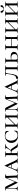

<svg xmlns="http://www.w3.org/2000/svg" viewBox="3202 -3882 691 7136"><g transform="rotate(-90 3548.0 -313.5)"><path d="M111 -446 131 -443 122 -114Q121 -59 136.5 -35.5Q152 -12 190 -12Q193 -12 193 -6Q193 0 190 0Q168 0 156 -1L111 -2L67 -1Q54 0 30 0Q28 0 28 -6Q28 -12 30 -12Q67 -12 83.5 -35.5Q100 -59 102 -114ZM658 0Q630 0 614 -1L555 -2L487 -1Q470 0 440 0Q438 0 438 -6Q438 -12 440 -12Q474 -12 490.5 -17.5Q507 -23 512.5 -37Q518 -51 517 -81L502 -437L523 -456L336 -7Q334 -3 329 -3Q323 -3 321 -7L129 -385Q93 -456 36 -456Q34 -456 34 -462Q34 -468 36 -468L100 -467L152 -468Q165 -468 173.5 -458.5Q182 -449 199 -416L361 -96L328 -35L497 -443Q501 -454 510 -461Q519 -468 528 -468L583 -467L653 -468Q655 -468 655 -462Q655 -456 653 -456Q611 -456 593.5 -442.5Q576 -429 578 -389L591 -81Q593 -50 598 -36Q603 -22 616 -17Q629 -12 658 -12Q660 -12 660 -6Q660 0 658 0Z M873 -245H1056L1063 -225H858ZM1243 0Q1223 0 1183 -2Q1143 -4 1125 -4Q1109 -4 1079 -2Q1051 0 1037 0Q1033 0 1033 -6Q1033 -12 1037 -12Q1062 -12 1073.5 -18.5Q1085 -25 1085 -39Q1085 -54 1071 -84L927 -395L959 -434L832 -123Q815 -81 815 -59Q815 -34 832.5 -23Q850 -12 887 -12Q892 -12 892 -6Q892 0 887 0Q873 0 847 -2Q819 -4 795 -4Q770 -4 736 -2Q706 0 687 0Q682 0 682 -6Q682 -12 687 -12Q718 -12 736.5 -20.5Q755 -29 770.5 -54Q786 -79 808 -132L954 -483Q956 -487 960 -487Q964 -487 966 -483L1126 -137Q1152 -82 1168 -56.5Q1184 -31 1200.5 -21.5Q1217 -12 1243 -12Q1248 -12 1248 -6Q1248 0 1243 0Z M1589 -99 1576 -121Q1544 -177 1528.5 -198.5Q1513 -220 1495.5 -228.5Q1478 -237 1447 -237Q1437 -237 1403 -235L1402 -253Q1428 -255 1438 -255Q1496 -259 1508 -259Q1541 -259 1560 -250Q1579 -241 1595.5 -219Q1612 -197 1645 -141Q1691 -67 1721 -40.5Q1751 -14 1792 -12Q1794 -12 1794 -6Q1794 0 1792 0H1677Q1661 0 1653 -5Q1645 -10 1633.5 -27.5Q1622 -45 1589 -99ZM1278 -12Q1310 -12 1325 -17Q1340 -22 1345.5 -36.5Q1351 -51 1351 -81V-387Q1351 -417 1345.5 -431Q1340 -445 1325.5 -450.5Q1311 -456 1280 -456Q1277 -456 1277 -462Q1277 -468 1280 -468L1325 -467Q1363 -465 1387 -465Q1411 -465 1451 -467L1495 -468Q1498 -468 1498 -462Q1498 -456 1495 -456Q1464 -456 1449.5 -450Q1435 -444 1429.5 -429.5Q1424 -415 1424 -385V-81Q1424 -51 1429 -36.5Q1434 -22 1448.5 -17Q1463 -12 1495 -12Q1498 -12 1498 -6Q1498 0 1495 0Q1466 0 1450 -1L1387 -2L1325 -1Q1308 0 1278 0Q1276 0 1276 -6Q1276 -12 1278 -12ZM1506 -246 1579 -351Q1615 -405 1615 -429Q1615 -456 1571 -456Q1568 -456 1568 -462Q1568 -468 1571 -468L1612 -467Q1648 -465 1682 -465Q1705 -465 1737 -467L1768 -468Q1771 -468 1771 -462Q1771 -456 1768 -456Q1724 -456 1684 -429Q1644 -402 1605 -349L1524 -239Z M2232 -451Q2239 -448 2241 -445Q2243 -442 2244 -434L2252 -331Q2252 -328 2246.5 -327Q2241 -326 2240 -330Q2193 -463 2062 -463Q2011 -463 1972 -436Q1933 -409 1911.5 -360.5Q1890 -312 1890 -251Q1890 -189 1912 -132.5Q1934 -76 1978.5 -40Q2023 -4 2087 -4Q2145 -4 2185.5 -37Q2226 -70 2250 -140Q2251 -144 2256 -143Q2261 -142 2261 -139L2250 -33Q2249 -25 2247 -22Q2245 -19 2236 -15Q2159 12 2076 12Q1981 12 1919.5 -26Q1858 -64 1831 -121Q1804 -178 1804 -236Q1804 -305 1840 -360.5Q1876 -416 1939.5 -448Q2003 -480 2080 -480Q2118 -480 2161.5 -472.5Q2205 -465 2232 -451Z M2681 -456Q2678 -456 2678 -462Q2678 -468 2681 -468L2726 -467Q2764 -465 2790 -465Q2813 -465 2851 -467L2898 -468Q2900 -468 2900 -462Q2900 -456 2898 -456Q2866 -456 2851 -450.5Q2836 -445 2830.5 -431Q2825 -417 2825 -387V-81Q2825 -51 2830.5 -36.5Q2836 -22 2851 -17Q2866 -12 2898 -12Q2900 -12 2900 -6Q2900 0 2898 0Q2868 0 2851 -1L2790 -2L2726 -1Q2710 0 2681 0Q2678 0 2678 -6Q2678 -12 2681 -12Q2713 -12 2727.5 -17Q2742 -22 2747 -36.5Q2752 -51 2752 -81V-385Q2752 -415 2747 -429.5Q2742 -444 2727 -450Q2712 -456 2681 -456ZM2438 -69 2785 -416 2801 -400 2453 -53ZM2341 -456Q2338 -456 2338 -462Q2338 -468 2341 -468L2386 -467Q2424 -465 2448 -465Q2472 -465 2512 -467L2556 -468Q2559 -468 2559 -462Q2559 -456 2556 -456Q2525 -456 2510.5 -450Q2496 -444 2490.5 -429.5Q2485 -415 2485 -385V-81Q2485 -51 2490 -36.5Q2495 -22 2509.5 -17Q2524 -12 2556 -12Q2559 -12 2559 -6Q2559 0 2556 0Q2527 0 2511 -1L2448 -2L2386 -1Q2369 0 2339 0Q2337 0 2337 -6Q2337 -12 2339 -12Q2371 -12 2386 -17Q2401 -22 2406.5 -36.5Q2412 -51 2412 -81V-387Q2412 -417 2406.5 -431Q2401 -445 2386.5 -450.5Q2372 -456 2341 -456Z M3042 -446 3062 -443 3053 -114Q3052 -59 3067.5 -35.5Q3083 -12 3121 -12Q3124 -12 3124 -6Q3124 0 3121 0Q3099 0 3087 -1L3042 -2L2998 -1Q2985 0 2961 0Q2959 0 2959 -6Q2959 -12 2961 -12Q2998 -12 3014.5 -35.5Q3031 -59 3033 -114ZM3589 0Q3561 0 3545 -1L3486 -2L3418 -1Q3401 0 3371 0Q3369 0 3369 -6Q3369 -12 3371 -12Q3405 -12 3421.5 -17.5Q3438 -23 3443.5 -37Q3449 -51 3448 -81L3433 -437L3454 -456L3267 -7Q3265 -3 3260 -3Q3254 -3 3252 -7L3060 -385Q3024 -456 2967 -456Q2965 -456 2965 -462Q2965 -468 2967 -468L3031 -467L3083 -468Q3096 -468 3104.5 -458.5Q3113 -449 3130 -416L3292 -96L3259 -35L3428 -443Q3432 -454 3441 -461Q3450 -468 3459 -468L3514 -467L3584 -468Q3586 -468 3586 -462Q3586 -456 3584 -456Q3542 -456 3524.5 -442.5Q3507 -429 3509 -389L3522 -81Q3524 -50 3529 -36Q3534 -22 3547 -17Q3560 -12 3589 -12Q3591 -12 3591 -6Q3591 0 3589 0Z M3804 -245H3987L3994 -225H3789ZM4174 0Q4154 0 4114 -2Q4074 -4 4056 -4Q4040 -4 4010 -2Q3982 0 3968 0Q3964 0 3964 -6Q3964 -12 3968 -12Q3993 -12 4004.5 -18.5Q4016 -25 4016 -39Q4016 -54 4002 -84L3858 -395L3890 -434L3763 -123Q3746 -81 3746 -59Q3746 -34 3763.5 -23Q3781 -12 3818 -12Q3823 -12 3823 -6Q3823 0 3818 0Q3804 0 3778 -2Q3750 -4 3726 -4Q3701 -4 3667 -2Q3637 0 3618 0Q3613 0 3613 -6Q3613 -12 3618 -12Q3649 -12 3667.5 -20.5Q3686 -29 3701.5 -54Q3717 -79 3739 -132L3885 -483Q3887 -487 3891 -487Q3895 -487 3897 -483L4057 -137Q4083 -82 4099 -56.5Q4115 -31 4131.5 -21.5Q4148 -12 4174 -12Q4179 -12 4179 -6Q4179 0 4174 0Z M4390 -389Q4377 -270 4363 -192.5Q4349 -115 4316 -53Q4283 9 4227 9Q4206 9 4194.5 -0.5Q4183 -10 4183 -28Q4183 -47 4196 -56Q4209 -65 4229 -65Q4288 -65 4319.5 -144Q4351 -223 4365 -370Q4367 -392 4367 -399Q4367 -433 4351.5 -444.5Q4336 -456 4294 -456Q4292 -456 4292 -462Q4292 -468 4294 -468H4688Q4691 -468 4691 -462Q4691 -456 4688 -456Q4657 -456 4642 -450.5Q4627 -445 4621.5 -431Q4616 -417 4616 -387V-81Q4616 -51 4621.5 -36.5Q4627 -22 4641.5 -17Q4656 -12 4688 -12Q4691 -12 4691 -6Q4691 0 4688 0Q4659 0 4643 -1L4580 -2L4516 -1Q4500 0 4472 0Q4469 0 4469 -6Q4469 -12 4472 -12Q4504 -12 4518.5 -17Q4533 -22 4538 -36.5Q4543 -51 4543 -81V-385Q4543 -412 4538.5 -425Q4534 -438 4520.5 -443.5Q4507 -449 4479 -449H4456Q4427 -449 4415 -445Q4403 -441 4398 -429Q4393 -417 4390 -389Z M4980 -12Q5109 -12 5109 -121Q5109 -181 5071.5 -212Q5034 -243 4962 -243Q4919 -243 4866 -232L4862 -248Q4955 -263 5008 -263Q5188 -263 5188 -142Q5188 -99 5164 -66Q5140 -33 5097 -14.5Q5054 4 4999 4Q4971 4 4935 1Q4921 0 4902 -1Q4883 -2 4861 -2L4800 -1Q4783 0 4753 0Q4751 0 4751 -6Q4751 -12 4753 -12Q4786 -12 4801 -17Q4816 -22 4821 -36.5Q4826 -51 4826 -81V-387Q4826 -417 4820.5 -431Q4815 -445 4800.5 -450.5Q4786 -456 4755 -456Q4752 -456 4752 -462Q4752 -468 4755 -468L4800 -467Q4838 -465 4862 -465Q4886 -465 4926 -467L4970 -468Q4973 -468 4973 -462Q4973 -456 4970 -456Q4939 -456 4924.5 -450Q4910 -444 4904.5 -429.5Q4899 -415 4899 -385V-81Q4899 -43 4915.5 -27.5Q4932 -12 4980 -12Z M5596 -456Q5593 -456 5593 -462Q5593 -468 5596 -468L5641 -467Q5679 -465 5705 -465Q5728 -465 5766 -467L5813 -468Q5815 -468 5815 -462Q5815 -456 5813 -456Q5781 -456 5766 -450.5Q5751 -445 5745.5 -431Q5740 -417 5740 -387V-81Q5740 -51 5745.5 -36.5Q5751 -22 5766 -17Q5781 -12 5813 -12Q5815 -12 5815 -6Q5815 0 5813 0Q5783 0 5766 -1L5705 -2L5641 -1Q5625 0 5596 0Q5593 0 5593 -6Q5593 -12 5596 -12Q5628 -12 5642.5 -17Q5657 -22 5662 -36.5Q5667 -51 5667 -81V-385Q5667 -415 5662 -429.5Q5657 -444 5642 -450Q5627 -456 5596 -456ZM5361 -246H5700V-226H5361ZM5256 -456Q5253 -456 5253 -462Q5253 -468 5256 -468L5301 -467Q5339 -465 5363 -465Q5387 -465 5427 -467L5471 -468Q5474 -468 5474 -462Q5474 -456 5471 -456Q5440 -456 5425.5 -450Q5411 -444 5405.5 -429.5Q5400 -415 5400 -385V-81Q5400 -51 5405 -36.5Q5410 -22 5424.5 -17Q5439 -12 5471 -12Q5474 -12 5474 -6Q5474 0 5471 0Q5442 0 5426 -1L5363 -2L5301 -1Q5284 0 5254 0Q5252 0 5252 -6Q5252 -12 5254 -12Q5286 -12 5301 -17Q5316 -22 5321.5 -36.5Q5327 -51 5327 -81V-387Q5327 -417 5321.5 -431Q5316 -445 5301.5 -450.5Q5287 -456 5256 -456Z M6221 -456Q6218 -456 6218 -462Q6218 -468 6221 -468L6266 -467Q6304 -465 6330 -465Q6353 -465 6391 -467L6438 -468Q6440 -468 6440 -462Q6440 -456 6438 -456Q6406 -456 6391 -450.5Q6376 -445 6370.5 -431Q6365 -417 6365 -387V-81Q6365 -51 6370.5 -36.5Q6376 -22 6391 -17Q6406 -12 6438 -12Q6440 -12 6440 -6Q6440 0 6438 0Q6408 0 6391 -1L6330 -2L6266 -1Q6250 0 6221 0Q6218 0 6218 -6Q6218 -12 6221 -12Q6253 -12 6267.5 -17Q6282 -22 6287 -36.5Q6292 -51 6292 -81V-385Q6292 -415 6287 -429.5Q6282 -444 6267 -450Q6252 -456 6221 -456ZM5978 -69 6325 -416 6341 -400 5993 -53ZM5881 -456Q5878 -456 5878 -462Q5878 -468 5881 -468L5926 -467Q5964 -465 5988 -465Q6012 -465 6052 -467L6096 -468Q6099 -468 6099 -462Q6099 -456 6096 -456Q6065 -456 6050.5 -450Q6036 -444 6030.5 -429.5Q6025 -415 6025 -385V-81Q6025 -51 6030 -36.5Q6035 -22 6049.5 -17Q6064 -12 6096 -12Q6099 -12 6099 -6Q6099 0 6096 0Q6067 0 6051 -1L5988 -2L5926 -1Q5909 0 5879 0Q5877 0 5877 -6Q5877 -12 5879 -12Q5911 -12 5926 -17Q5941 -22 5946.5 -36.5Q5952 -51 5952 -81V-387Q5952 -417 5946.5 -431Q5941 -445 5926.5 -450.5Q5912 -456 5881 -456Z M6846 -456Q6843 -456 6843 -462Q6843 -468 6846 -468L6891 -467Q6929 -465 6955 -465Q6978 -465 7016 -467L7063 -468Q7065 -468 7065 -462Q7065 -456 7063 -456Q7031 -456 7016 -450.5Q7001 -445 6995.5 -431Q6990 -417 6990 -387V-81Q6990 -51 6995.5 -36.5Q7001 -22 7016 -17Q7031 -12 7063 -12Q7065 -12 7065 -6Q7065 0 7063 0Q7033 0 7016 -1L6955 -2L6891 -1Q6875 0 6846 0Q6843 0 6843 -6Q6843 -12 6846 -12Q6878 -12 6892.5 -17Q6907 -22 6912 -36.5Q6917 -51 6917 -81V-385Q6917 -415 6912 -429.5Q6907 -444 6892 -450Q6877 -456 6846 -456ZM6603 -69 6950 -416 6966 -400 6618 -53ZM6506 -456Q6503 -456 6503 -462Q6503 -468 6506 -468L6551 -467Q6589 -465 6613 -465Q6637 -465 6677 -467L6721 -468Q6724 -468 6724 -462Q6724 -456 6721 -456Q6690 -456 6675.5 -450Q6661 -444 6655.5 -429.5Q6650 -415 6650 -385V-81Q6650 -51 6655 -36.5Q6660 -22 6674.5 -17Q6689 -12 6721 -12Q6724 -12 6724 -6Q6724 0 6721 0Q6692 0 6676 -1L6613 -2L6551 -1Q6534 0 6504 0Q6502 0 6502 -6Q6502 -12 6504 -12Q6536 -12 6551 -17Q6566 -22 6571.5 -36.5Q6577 -51 6577 -81V-387Q6577 -417 6571.5 -431Q6566 -445 6551.5 -450.5Q6537 -456 6506 -456ZM6850 -589Q6857 -614 6865.5 -626.5Q6874 -639 6893 -639Q6909 -639 6917.5 -630Q6926 -621 6926 -606Q6926 -582 6906 -560.5Q6886 -539 6853 -526.5Q6820 -514 6784 -514Q6748 -514 6715 -527Q6682 -540 6662 -561Q6642 -582 6642 -606Q6642 -621 6651 -630Q6660 -639 6676 -639Q6695 -639 6703.5 -626.5Q6712 -614 6719 -589Q6728 -562 6742 -545Q6756 -528 6783 -528Q6831 -528 6850 -589Z"/></g></svg>

Font: Cormorant SC Medium
Style: Regular
Weight: 500
Designer: Christian Thalmann (Catharsis Fonts)
Foundry: Catharsis Fonts
Version: Version 4.000